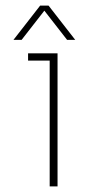

<svg xmlns="http://www.w3.org/2000/svg" viewBox="-20 -664 305 684"><path d="M28 -522 123 -644H153L248 -522H219L138 -626L57 -522ZM157 0V-448H80V-474H185V0Z"/></svg>

Font: Kanit Thin
Style: Regular
Weight: 250
Designer: Katatrad Team
Foundry: CadsonDemak
Version: Version 2.000; ttfautohint (v1.8.3)